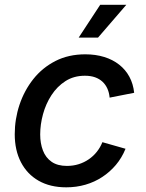

<svg xmlns="http://www.w3.org/2000/svg" viewBox="-20 -783 617 814"><path d="M261.2 11.2Q192.9 11.2 144 -16.6Q95.2 -44.4 68.8 -95.2Q42.5 -146 42.5 -213.9Q42.5 -278.3 62.7 -338.9Q83 -399.4 121.3 -447.8Q159.7 -496.1 215.1 -524.4Q270.5 -552.7 341.8 -552.7Q385.3 -552.7 421.6 -541.5Q458 -530.3 485.1 -509Q512.2 -487.8 528.6 -457.5Q544.9 -427.2 548.8 -389.6L444.8 -369.1Q442.9 -390.1 435.3 -407.2Q427.7 -424.3 414.6 -436.5Q401.4 -448.7 383.1 -455.3Q364.7 -461.9 339.8 -461.9Q293 -461.9 257.6 -439.2Q222.2 -416.5 198.2 -379.6Q174.3 -342.8 162.4 -299.1Q150.4 -255.4 150.4 -212.9Q150.4 -175.3 162.1 -144.8Q173.8 -114.3 199 -96.9Q224.1 -79.6 263.7 -79.6Q290 -79.6 313.5 -86.9Q336.9 -94.2 356.4 -107.7Q376 -121.1 390.6 -139.6Q405.3 -158.2 414.1 -180.2L512.2 -152.3Q496.6 -113.8 471.2 -83.7Q445.8 -53.7 413.3 -32.5Q380.9 -11.2 342.3 0Q303.7 11.2 261.2 11.2ZM313.5 -623.5 404.8 -762.7H515.6L395.5 -623.5Z"/></svg>

Font: Inter Medium
Style: Italic
Weight: 500
Italic angle: -9.3988°
Designer: Rasmus Andersson
Foundry: rsms
Version: Version 4.001;git-66647c0bb